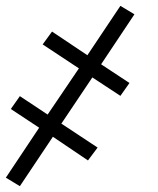

<svg xmlns="http://www.w3.org/2000/svg" viewBox="-21 -481 541 657"><path d="M47 156 -1 127 113 -44 16 -108 47 -152 142 -89 249 -247 125 -329 157 -373 278 -292 391 -461 439 -432 325 -261 422 -197 391 -153 295 -216 189 -58 313 24 280 68 160 -13Z"/></svg>

Font: Iosevka Term Curly Light
Style: Italic
Weight: 300
Italic angle: -9°
Designer: Belleve Invis
Foundry: Belleve Invis
Version: Version 32.3.0